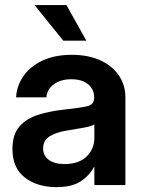

<svg xmlns="http://www.w3.org/2000/svg" viewBox="-20 -748 581 776"><path d="M208 8.3Q130.9 8.3 80.6 -30.3Q30.3 -68.8 30.3 -146Q30.3 -204.6 58.6 -236.8Q86.9 -269 133.1 -283.7Q179.2 -298.3 232.4 -304.2Q303.7 -312 332 -318.6Q360.4 -325.2 360.4 -351.6V-355Q360.4 -387.2 335.9 -407.5Q311.5 -427.7 268.6 -427.7Q224.6 -427.7 197.3 -407.2Q169.9 -386.7 167.5 -354.5H44.9Q47.9 -402.3 75.2 -441.2Q102.5 -480 151.9 -503.2Q201.2 -526.4 270 -526.4Q336.9 -526.4 385.5 -504.2Q434.1 -481.9 460.4 -443.1Q486.8 -404.3 486.8 -354.5V0H361.3V-72.8H359.4Q340.8 -37.6 305.4 -14.6Q270 8.3 208 8.3ZM240.7 -85Q298.8 -85 330.1 -115.5Q361.3 -146 361.3 -190.4V-245.1Q349.6 -237.8 318.4 -231.9Q287.1 -226.1 249.5 -220.2Q210.9 -214.4 182.6 -198.2Q154.3 -182.1 154.3 -147.9Q154.3 -118.2 177.7 -101.6Q201.2 -85 240.7 -85ZM235.8 -583.5 119.6 -727.5H248.5L329.1 -583.5Z"/></svg>

Font: Inter Display Semi Bold
Style: Regular
Weight: 600
Designer: Rasmus Andersson
Foundry: rsms
Version: Version 4.000;git-37864ae